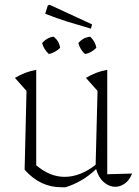

<svg xmlns="http://www.w3.org/2000/svg" viewBox="-20 -784 587 811"><path d="M84 -67 92 -400 43 -455Q87 -481 133 -489V-86Q190 -37 253 -37Q319 -37 384 -88L392 -400L343 -455Q386 -481 433 -489V-48L538 -51Q527 -23 507.5 -9Q488 5 467 5Q441 5 418.5 -14.5Q396 -34 386 -70Q357 -42 324.5 -23Q292 -4 257 7Q248 7 240 7Q195 7 156.5 -11Q118 -29 84 -67ZM364 -663Q315 -677 266.5 -692Q218 -707 171 -726L182 -761L189 -764L369 -681ZM186 -556Q164 -577 158 -602Q167 -613 180 -620.5Q193 -628 207 -629Q230 -610 234 -582Q225 -573 212 -565.5Q199 -558 186 -556ZM339 -556Q318 -575 311 -602Q331 -626 361 -629Q371 -620 378 -607.5Q385 -595 387 -582Q378 -573 365.5 -565.5Q353 -558 339 -556Z"/></svg>

Font: Piazzolla ExtraLight
Style: Regular
Weight: 200
Designer: Juan Pablo del Peral
Foundry: Huerta Tipografica
Version: Version 1.330